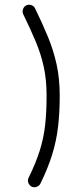

<svg xmlns="http://www.w3.org/2000/svg" viewBox="-20 -737 341 807"><path d="M112.8 47.4Q103 42 99.1 31.2Q95.2 20.5 100.1 10.3Q130.9 -52.2 147.2 -104.5Q163.6 -156.7 169.7 -211.2Q175.8 -265.6 175.8 -334Q175.8 -400.9 164.3 -454.3Q152.8 -507.8 130.9 -560.5Q108.9 -613.3 77.6 -677.2Q72.8 -687.5 76.7 -698.5Q80.6 -709.5 90.3 -714.4Q100.6 -719.2 111.6 -715.6Q122.6 -711.9 127.4 -701.7Q158.7 -637.7 181.9 -581.3Q205.1 -524.9 218 -465.8Q231 -406.7 231 -334Q231 -263.7 224.1 -204.8Q217.3 -146 199.7 -88.6Q182.1 -31.2 149.9 34.7Q145 44.4 134 48.3Q123 52.2 112.8 47.4Z"/></svg>

Font: Mikhak Light
Style: Regular
Weight: 300
Designer: Amin Abedi
Version: Version 3.3